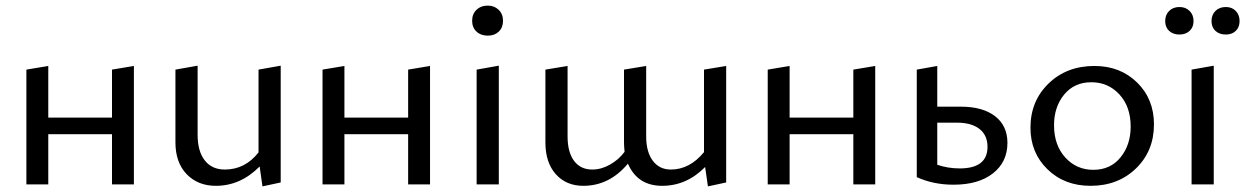

<svg xmlns="http://www.w3.org/2000/svg" viewBox="-20 -657 4436 684"><path d="M379 -409 457 -422V0H379V-179H152V0H74V-409L152 -422V-238H379Z M901 -409 980 -423V-7L915 7L905 -64Q837 5 749 5Q685 5 645 -36.5Q605 -78 605 -150V-409L684 -423V-177Q684 -118 709.5 -85.5Q735 -53 781 -53Q853 -53 901 -114Z M1434 -409 1512 -422V0H1434V-179H1207V0H1129V-409L1207 -422V-238H1434Z M1718 -530Q1693 -530 1677.5 -544.5Q1662 -559 1662 -583Q1662 -607 1677.5 -622Q1693 -637 1718 -637Q1741 -637 1756.5 -622Q1772 -607 1772 -583Q1772 -559 1757 -544.5Q1742 -530 1718 -530ZM1678 0V-409L1757 -423V0Z M2488 -409 2567 -422V-7L2502 7L2492 -62Q2426 5 2339 5Q2251 5 2217 -74Q2151 5 2058 5Q1997 5 1960 -36.5Q1923 -78 1923 -150V-409L2002 -422V-171Q2002 -115 2025 -84Q2048 -53 2090 -53Q2122 -53 2153 -70.5Q2184 -88 2205 -116Q2203 -138 2203 -150V-409L2282 -422V-171Q2282 -116 2305.5 -84.5Q2329 -53 2370 -53Q2437 -53 2488 -115Z M3020 -409 3098 -422V0H3020V-179H2793V0H2715V-409L2793 -422V-238H3020Z M3403 -277Q3481 -277 3525 -243Q3569 -209 3569 -148Q3569 -80 3517.5 -39.5Q3466 1 3377 1Q3305 1 3246 -26V-409L3319 -422V-277ZM3399 -57Q3498 -57 3498 -134Q3498 -175 3469.5 -197.5Q3441 -220 3389 -220H3319V-70Q3357 -57 3399 -57Z M3865 5Q3772 5 3711.5 -54Q3651 -113 3651 -202Q3651 -297 3715.5 -359.5Q3780 -422 3879 -422Q3971 -422 4031 -363Q4091 -304 4091 -214Q4091 -119 4027 -57Q3963 5 3865 5ZM3875 -52Q3936 -52 3972 -96.5Q4008 -141 4008 -206Q4008 -277 3968 -320.5Q3928 -364 3868 -364Q3807 -364 3771 -320Q3735 -276 3735 -211Q3735 -140 3775 -96Q3815 -52 3875 -52Z M4182 -534Q4159 -534 4145 -547Q4131 -560 4131 -582Q4131 -604 4145 -618Q4159 -632 4182 -632Q4204 -632 4218 -618Q4232 -604 4232 -582Q4232 -560 4218 -547Q4204 -534 4182 -534ZM4347 -534Q4324 -534 4310 -547Q4296 -560 4296 -582Q4296 -604 4310 -618Q4324 -632 4347 -632Q4369 -632 4382.5 -618Q4396 -604 4396 -582Q4396 -560 4382.5 -547Q4369 -534 4347 -534ZM4225 0V-409L4304 -423V0Z"/></svg>

Font: EauTestInfant Medium
Style: Regular
Weight: 500
Designer: Christian Thalmann (Catharsis Fonts)
Version: Version 0.001;PS 000.001;hotconv 1.0.88;makeotf.lib2.5.64775